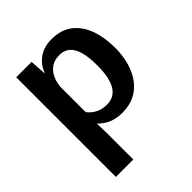

<svg xmlns="http://www.w3.org/2000/svg" viewBox="-210 -670 1031 1031"><g transform="rotate(-45 305.0 -155.0)"><path d="M73.2 228.5V-528.3H189.9L196.3 -433.1Q214.8 -483.4 254.4 -511.2Q293.9 -539.1 351.6 -539.1Q422.9 -539.1 469.2 -503.7Q515.6 -468.3 538.3 -406.7Q561 -345.2 561 -266.1Q561 -185.5 535.6 -123.3Q510.3 -61 461.7 -25.6Q413.1 9.8 341.8 9.8Q293.9 9.8 259.5 -6.3Q225.1 -22.5 203.6 -46.9L205.6 29.8V228.5ZM314 -79.6Q339.8 -79.6 360.6 -89.8Q381.3 -100.1 396 -122.3Q410.6 -144.5 418.5 -180.2Q426.3 -215.8 426.3 -266.6Q426.3 -328.6 414.8 -368.9Q403.3 -409.2 380.4 -429.2Q357.4 -449.2 322.3 -449.2Q286.1 -449.2 261.5 -433.6Q236.8 -418 222.7 -390.1Q208.5 -362.3 204.6 -325.2V-132.3Q223.1 -107.9 250.2 -93.8Q277.3 -79.6 314 -79.6Z"/></g></svg>

Font: Comme SemiBold
Style: Regular
Weight: 600
Version: Version 1.000;gftools[0.9.27]